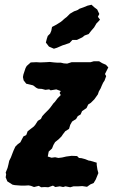

<svg xmlns="http://www.w3.org/2000/svg" viewBox="-20 -776 485 812"><path d="M182 -114 198 -109 213 -111 227 -108 243 -110 260 -114 283 -117 306 -116 314 -108 325 -107 340 -103 355 -97 362 -96 389 -88V-79L392 -59L396 -44L385 -17L376 -2L362 4L348 14L328 11L311 12H291L277 16L257 12L247 15L233 12L214 15L204 9L184 16L169 15L154 16L144 10L124 15L111 10L101 8L84 9H70L43 7L33 5L11 -9L4 -26L6 -39L4 -46L12 -66L16 -82L19 -96L26 -110L34 -131L38 -141L45 -156L55 -166L66 -174L79 -199L91 -205L97 -221L123 -241L129 -248L140 -265L153 -273L159 -285L169 -296L185 -312L192 -320L206 -339L212 -345L224 -361L237 -374L232 -383L237 -391L218 -398L194 -394L188 -398L172 -396L157 -400L141 -401L133 -405L120 -415L108 -418L91 -422L80 -436L77 -450L79 -461L88 -488L93 -497L110 -512L134 -513L150 -512L175 -513L191 -514L208 -512L222 -511H237L250 -508L264 -507L283 -513H293H306H326H339H363L377 -517H399L412 -509L428 -502L438 -491L429 -473L424 -463L429 -454L422 -435L416 -426L410 -413L406 -403L398 -389L394 -377L379 -356L364 -341L353 -334L346 -319L327 -306L321 -292L309 -285L302 -273L285 -262L277 -248L272 -231L256 -221L246 -208L240 -199L228 -187L213 -175L206 -163L200 -148L186 -135ZM208 -570 187 -579 174 -596 178 -612 182 -624 192 -634 197 -646 200 -662 219 -672 238 -684 254 -698 262 -704 276 -718 293 -728 309 -734 316 -739 333 -745 350 -752 367 -756 379 -745 391 -736 400 -717 394 -705 403 -693 396 -685 388 -677 378 -660 365 -645 355 -632 338 -626 328 -618 305 -607H286L274 -594L244 -584L221 -574Z"/></svg>

Font: Winky Rough SemiBold
Style: Italic
Weight: 600
Italic angle: -8.97852°
Designer: Simon Atzbach
Foundry: typofactur
Version: Version 1.206; ttfautohint (v1.8.4.7-5d5b)